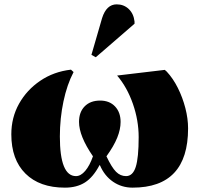

<svg xmlns="http://www.w3.org/2000/svg" viewBox="-20 -848 916 882"><path d="M278 14Q162 14 97 -50.5Q32 -115 32 -231Q32 -308 67.5 -371.5Q103 -435 165 -477Q227 -519 306 -528L318 -517Q288 -460 271.5 -382Q255 -304 255 -221Q255 -39 329 -39Q351 -39 371.5 -63Q392 -87 407 -130Q343 -223 343 -288Q343 -333 369 -359.5Q395 -386 440 -386Q483 -386 508.5 -359Q534 -332 534 -288Q534 -254 518.5 -215.5Q503 -177 469 -130Q493 -79 513 -59Q533 -39 559 -39Q590 -39 603.5 -81Q617 -123 617 -218Q617 -295 590.5 -371Q564 -447 518 -501L737 -527L746 -519Q775 -488 797 -444Q819 -400 831.5 -351.5Q844 -303 844 -258Q844 14 589 14Q539 14 499.5 -13Q460 -40 439 -89H437Q408 -34 370.5 -10Q333 14 278 14ZM420 -585 400 -596 449 -765Q469 -828 516 -828Q549 -828 571.5 -806.5Q594 -785 598 -749V-739Z"/></svg>

Font: Literata 72pt Black
Style: Regular
Weight: 900
Designer: Latin by Veronika Burian and Jose Scaglione. Greek by Irene Vlachou. Cyrillic by Vera Evstafieva.
Foundry: TypeTogether
Version: Version 3.002